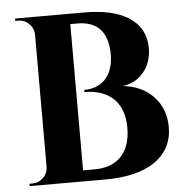

<svg xmlns="http://www.w3.org/2000/svg" viewBox="-51 -750 776 799"><g transform="rotate(-5 337.0 -350.0)"><path d="M331 -700Q447 -700 512 -660Q584 -616 585 -529Q584 -464 546 -423Q513 -387 462 -381Q539 -374 588 -325Q639 -273 639 -195Q639 -101 562 -49Q488 0 357 0H41V-10H54Q80 -10 98 -28Q117 -46 118 -72V-628Q117 -654 98 -672Q80 -690 54 -690H41V-700ZM314 -46Q384 -45 424 -84Q467 -126 467 -207Q467 -290 418 -333Q374 -370 302 -370V-379Q354 -379 387 -410Q424 -446 425 -516Q424 -657 297 -657H268V-46Z"/></g></svg>

Font: Cinzel Bold(RUS BY LYAJKA)
Style: Regular
Weight: 700
Designer: Natanael Gama
Version: Version 1.001;PS 001.001;hotconv 1.0.56;makeotf.lib2.0.21325